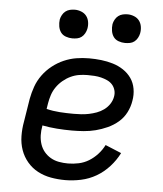

<svg xmlns="http://www.w3.org/2000/svg" viewBox="-53 -779 706 834"><g transform="rotate(5 300.0 -362.5)"><path d="M262 8Q230 8 199.5 2.5Q169 -3 142.5 -17Q116 -31 96.5 -54Q77 -77 67 -105.5Q57 -134 56.5 -166Q56 -198 62 -230L78 -330Q83 -357 92.5 -384Q102 -411 119.5 -435Q137 -459 160.5 -477.5Q184 -496 210.5 -507.5Q237 -519 264.5 -523.5Q292 -528 320 -528Q347 -528 373 -525Q399 -522 424 -514.5Q449 -507 470 -493Q491 -479 505 -459Q519 -439 523.5 -413Q528 -387 523 -360Q519 -334 506.5 -309.5Q494 -285 473 -267Q452 -249 426.5 -237.5Q401 -226 375.5 -219.5Q350 -213 324 -211Q298 -209 273 -209Q240 -209 207 -211.5Q174 -214 143 -220V-218Q139 -197 139.5 -177Q140 -157 146 -138.5Q152 -120 164 -105.5Q176 -91 192.5 -81.5Q209 -72 228.5 -68.5Q248 -65 268 -65Q291 -65 314.5 -70Q338 -75 358.5 -87.5Q379 -100 396 -118.5Q413 -137 424 -159L494 -130Q478 -98 453 -70.5Q428 -43 397 -25Q366 -7 331 0.5Q296 8 262 8ZM273 -282Q289 -282 306 -283Q323 -284 340 -287.5Q357 -291 373.5 -297Q390 -303 404.5 -313.5Q419 -324 429 -339Q439 -354 442 -371Q445 -386 441 -400Q437 -414 428 -424Q419 -434 406 -440Q393 -446 379 -449.5Q365 -453 350 -454Q335 -455 320 -455Q301 -455 282.5 -452Q264 -449 246 -440.5Q228 -432 212.5 -419Q197 -406 185.5 -389.5Q174 -373 168 -354.5Q162 -336 159 -318L155 -293Q183 -286 213 -284Q243 -282 273 -282ZM469 -608Q455 -608 441 -613Q427 -618 419 -629Q411 -640 408.5 -655Q406 -670 408 -685Q410 -695 415.5 -705Q421 -715 429.5 -721.5Q438 -728 448.5 -730.5Q459 -733 470 -733Q484 -733 498 -727.5Q512 -722 520.5 -711Q529 -700 531.5 -685Q534 -670 531 -655Q529 -645 523.5 -635Q518 -625 509.5 -618.5Q501 -612 490.5 -610Q480 -608 469 -608ZM239 -608Q225 -608 211 -613Q197 -618 189 -629Q181 -640 178.5 -655Q176 -670 178 -685Q180 -695 185.5 -705Q191 -715 199.5 -721.5Q208 -728 218.5 -730.5Q229 -733 240 -733Q254 -733 268 -727.5Q282 -722 290.5 -711Q299 -700 301.5 -685Q304 -670 301 -655Q299 -645 293.5 -635Q288 -625 279.5 -618.5Q271 -612 260.5 -610Q250 -608 239 -608Z"/></g></svg>

Font: Iosevka Extended
Style: Italic
Weight: 400
Width: 7
Italic angle: -9°
Monospace: yes
Designer: Belleve Invis
Foundry: Belleve Invis
Version: Version 32.5.0; ttfautohint (v1.8.4)